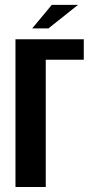

<svg xmlns="http://www.w3.org/2000/svg" viewBox="-20 -748 361 768"><path d="M41.9 0V-591H315.1V-509H163V0ZM108.8 -634.4 187.1 -728.5H292L173.8 -634.4Z"/></svg>

Font: Alumni Sans Thin
Style: Regular
Weight: 100
Designer: Robert E. Leuschke
Foundry: Robert E. Leuschke
Version: Version 1.018